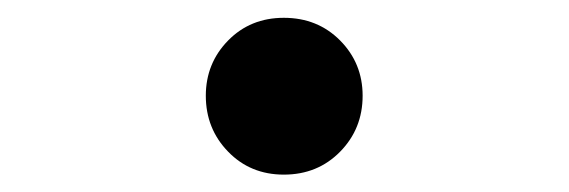

<svg xmlns="http://www.w3.org/2000/svg" viewBox="-20 -461 655 221"><path d="M216.9 -350.8Q216.9 -388.2 242.6 -414.4Q268.2 -440.5 306.7 -440.5Q345.6 -440.5 371.5 -414.4Q397.4 -388.2 397.4 -350.8Q397.4 -312.8 371.5 -286.4Q345.6 -260 306.7 -260Q268.2 -260 242.6 -286.4Q216.9 -312.8 216.9 -350.8Z"/></svg>

Font: FiraCode Nerd Font Mono
Style: Regular
Weight: 400
Monospace: yes
Designer: Carrois Corporate, Edenspiekermann AG, Nikita Prokopov
Foundry: Carrois Corporate, Edenspiekermann AG, Nikita Prokopov
Version: Version 6.002;Nerd Fonts 3.4.0